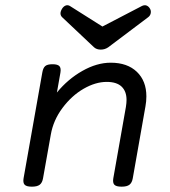

<svg xmlns="http://www.w3.org/2000/svg" viewBox="-20 -698 640 723"><path d="M365.7 -598.1 242.7 -675.8Q234.4 -680.2 226.8 -677Q219.2 -673.8 213.9 -665.5Q201.7 -645.5 213.9 -633.3L334 -520Q343.8 -511.2 359.4 -511.2Q375 -511.2 387.7 -520L538.1 -633.3Q545.9 -639.2 547.6 -648.4Q549.3 -657.7 544.9 -665Q540.5 -673.3 532.7 -676.8Q524.9 -680.2 515.1 -675.8ZM194.3 -349.6 207.5 -424.3Q210.4 -441.4 203.9 -448.7Q197.3 -456.1 178.2 -456.1H177.2Q158.2 -456.1 150.1 -449Q142.1 -441.9 139.2 -424.3L68.8 -26.9Q65.9 -9.8 72.8 -2.4Q79.6 4.9 99.6 4.9H100.6Q120.1 4.9 129.6 -2.4Q139.2 -9.8 142.1 -26.9L171.4 -191.4Q180.7 -245.1 215.3 -291.5Q250 -337.9 294.9 -363.8Q339.8 -389.6 381.8 -389.6Q419.4 -389.6 438 -371.8Q456.5 -354 456.5 -321.8Q456.5 -311 454.1 -295.4L406.7 -26.9Q403.8 -9.8 410.6 -2.4Q417.5 4.9 437.5 4.9H438.5Q458 4.9 467.5 -2.4Q477.1 -9.8 480 -26.9L527.8 -297.9Q531.2 -316.4 531.2 -335Q531.2 -393.1 495.4 -427.5Q459.5 -461.9 397 -461.9Q344.7 -461.9 290 -430.9Q235.4 -399.9 194.3 -349.6Z"/></svg>

Font: Courier Prime Code
Style: Italic
Weight: 400
Italic angle: -10°
Designer: Alan Dague-Greene
Foundry: Quote-Unquote Apps
Version: Version 3.18